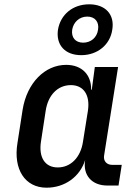

<svg xmlns="http://www.w3.org/2000/svg" viewBox="-20 -861 640 891"><path d="M357 -605C432 -605 491 -653 501 -723C513 -794 469 -841 394 -841C318 -841 261 -794 249 -723C239 -653 281 -605 357 -605ZM366 -663C330 -663 310 -687 315 -723C321 -759 349 -784 385 -784C421 -784 441 -759 435 -723C430 -687 402 -663 366 -663ZM196 10C281 10 351 -41 375 -118V-117C364 -48 406 0 478 0H530L545 -96H500C475 -96 459 -114 463 -139L528 -550H420L406 -445H403C404 -514 360 -560 287 -560C188 -560 105 -476 85 -352L61 -197C41 -75 96 10 196 10ZM248 -84C189 -84 159 -130 170 -203L192 -347C203 -420 248 -466 309 -466C368 -466 399 -420 388 -347L365 -203C354 -130 308 -84 248 -84Z"/></svg>

Font: JetBrains Mono SemiBold
Style: Italic
Weight: 472
Italic angle: -9°
Monospace: yes
Designer: Philipp Nurullin, Konstantin Bulenkov
Foundry: JetBrains
Version: Version 2.305